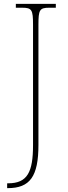

<svg xmlns="http://www.w3.org/2000/svg" viewBox="-20 -734 351 994"><path d="M17 240H20C135 240 179 180 179 16V-606C179 -683 185 -694 235 -694H269V-714H62V-694H95C145 -694 151 -683 151 -606V17C151 157 122 215 22 215H17Z"/></svg>

Font: Noto Serif Sinhala SemiCondensed Thin
Style: Regular
Weight: 100
Width: 4
Designer: Jelle Bosma - Monotype Design Team
Foundry: Monotype Imaging Inc.
Version: Version 2.007